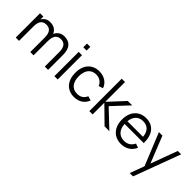

<svg xmlns="http://www.w3.org/2000/svg" viewBox="102 -1751 3017 3017"><g transform="rotate(45 1611.0 -242.5)"><path d="M392 -321.5Q392 -369 382.5 -400.2Q373 -431.5 356.2 -450.2Q339.5 -469 316.8 -476.8Q294 -484.5 267.5 -484.5Q241.5 -484.5 218.8 -476.8Q196 -469 179 -450.2Q162 -431.5 152.5 -400.2Q143 -369 143 -321.5V0H69.5V-540H143V-474.5Q164 -512 197.8 -533.5Q231.5 -555 280 -555Q339.5 -555 381.2 -531Q423 -507 444.5 -455.5Q467 -504 506 -529.5Q545 -555 599 -555Q643.5 -555 678.5 -542Q713.5 -529 738 -501.5Q762.5 -474 775.2 -432Q788 -390 788 -331.5V0H714.5V-321.5Q714.5 -369 705 -400.2Q695.5 -431.5 678.8 -450.2Q662 -469 639.2 -476.8Q616.5 -484.5 590 -484.5Q564 -484.5 541.2 -476.8Q518.5 -469 501.8 -450.2Q485 -431.5 475.2 -400.2Q465.5 -369 465.5 -321.5H465V0H392Z M928 -642.5V-725H1001.5V-642.5ZM928 0V-540H1001.5V0Z M1375.5 15Q1316 15 1269 -5.2Q1222 -25.5 1189.2 -62.8Q1156.5 -100 1139 -152.8Q1121.5 -205.5 1121.5 -270Q1121.5 -335.5 1139 -388Q1156.5 -440.5 1189.5 -477.8Q1222.5 -515 1269.8 -535Q1317 -555 1376 -555Q1417 -555 1453.2 -544.5Q1489.5 -534 1518.8 -514.8Q1548 -495.5 1569.5 -467.8Q1591 -440 1602 -405.5L1530 -382.5Q1520.5 -406.5 1505 -425.5Q1489.5 -444.5 1469.8 -457.5Q1450 -470.5 1426 -477.5Q1402 -484.5 1375.5 -484.5Q1333 -484.5 1300 -469.5Q1267 -454.5 1244.8 -426.8Q1222.5 -399 1211 -359.2Q1199.5 -319.5 1199.5 -270Q1199.5 -221.5 1210.8 -182Q1222 -142.5 1244 -114.2Q1266 -86 1299 -70.8Q1332 -55.5 1375.5 -55.5Q1431.5 -55.5 1469.5 -80.8Q1507.5 -106 1528 -154.5L1602 -132.5Q1571.5 -60 1513.8 -22.5Q1456 15 1375.5 15Z M1704.5 -720H1778V-280L2019 -540H2117L1864 -270L2150 0H2043L1778 -260V0H1704.5Z M2418.5 -54.5Q2479 -54.5 2519.5 -81.5Q2560 -108.5 2584 -158.5L2653.5 -133Q2621 -61.5 2560.2 -23.2Q2499.5 15 2418.5 15Q2360 15 2312.2 -5.2Q2264.5 -25.5 2230.8 -62.5Q2197 -99.5 2178.5 -152.2Q2160 -205 2160 -270Q2160 -335.5 2178 -388.2Q2196 -441 2229.5 -478Q2263 -515 2310 -535Q2357 -555 2415.5 -555Q2476.5 -555 2523.5 -534Q2570.5 -513 2602.5 -473.5Q2634.5 -434 2650.2 -377.5Q2666 -321 2664 -249.5H2238.5Q2241 -203.5 2254.5 -167.2Q2268 -131 2291.2 -106Q2314.5 -81 2346.8 -67.8Q2379 -54.5 2418.5 -54.5ZM2586.5 -311Q2579.5 -396.5 2535.5 -441.8Q2491.5 -487 2415.5 -487Q2340 -487 2294.5 -441Q2249 -395 2240 -311Z M2841.5 240 2930.5 -1 2711 -540H2789L2966 -96L3130 -540H3205L2915 240Z"/></g></svg>

Font: Vela Sans
Style: Regular
Weight: 400
Designer: Principal design: Mikhail Sharanda - project Manrope.
Design modification: Ravid Balaliev
Foundry: Mikhail Sharanda
Version: Version 1.001;August 23, 2023;FontCreator 14.0.0.2901 64-bit